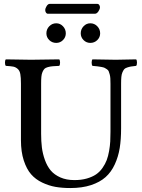

<svg xmlns="http://www.w3.org/2000/svg" viewBox="-20 -950 725 980"><path d="M189.9 -522.9V-267.1Q189.9 -229 193.8 -197.3Q197.8 -165.5 209.2 -133.5Q220.7 -101.6 239 -79.8Q257.3 -58.1 288.1 -44.4Q318.8 -30.8 359.9 -30.8Q395 -30.8 423.1 -38.8Q451.2 -46.9 470.2 -59.8Q489.3 -72.8 503.2 -92.8Q517.1 -112.8 524.7 -132.8Q532.2 -152.8 536.9 -179.4Q541.5 -206.1 542.7 -227.8Q543.9 -249.5 543.9 -276.9V-522.9Q543.9 -538.6 543.2 -550Q542.5 -561.5 539.8 -570.8Q537.1 -580.1 534.9 -585.9Q532.7 -591.8 525.9 -596.4Q519 -601.1 514.4 -603.5Q509.8 -606 498 -608.2Q486.3 -610.4 478 -611.3Q469.7 -612.3 452.1 -613.8Q447.8 -618.2 447.8 -630.4Q447.8 -642.6 452.1 -647Q543.9 -645 570.8 -645Q598.6 -645 674.8 -647Q679.2 -642.6 679.2 -630.4Q679.2 -618.2 674.8 -613.8Q656.7 -611.8 647.9 -610.4Q639.2 -608.9 628.4 -605.2Q617.7 -601.6 613.5 -596.2Q609.4 -590.8 605 -581.1Q600.6 -571.3 599.4 -557.4Q598.1 -543.5 598.1 -522.9V-294.9Q598.1 -238.8 591.1 -194.6Q584 -150.4 565.9 -111.1Q547.9 -71.8 518.8 -45.9Q489.7 -20 444.3 -5.1Q398.9 9.8 338.9 9.8Q297.4 9.8 263.4 3.9Q229.5 -2 195.6 -18.1Q161.6 -34.2 138.7 -60.5Q115.7 -86.9 101.3 -131.1Q86.9 -175.3 86.9 -233.9V-522.9Q86.9 -554.7 83.7 -572Q80.6 -589.4 70.3 -598.4Q60.1 -607.4 47.9 -609.9Q35.6 -612.3 9.8 -613.8Q5.4 -618.2 5.4 -630.4Q5.4 -642.6 9.8 -647Q95.7 -645 138.2 -645Q186.5 -645 282.2 -647Q286.6 -642.6 286.6 -630.4Q286.6 -618.2 282.2 -613.8Q260.3 -612.8 248.3 -611.8Q236.3 -610.8 224.1 -607.4Q211.9 -604 206.8 -598.6Q201.7 -593.3 197 -582.8Q192.4 -572.3 191.2 -558.3Q189.9 -544.4 189.9 -522.9ZM216.8 -779.8Q216.8 -800.8 231.4 -815.9Q246.1 -831.1 267.1 -831.1Q287.1 -831.1 301.5 -815.9Q315.9 -800.8 315.9 -779.8Q315.9 -759.8 301.5 -745.4Q287.1 -731 267.1 -731Q246.1 -731 231.4 -745.4Q216.8 -759.8 216.8 -779.8ZM392.1 -779.8Q392.1 -800.8 406.5 -815.9Q420.9 -831.1 440.9 -831.1Q461.9 -831.1 476.6 -815.9Q491.2 -800.8 491.2 -779.8Q491.2 -759.8 476.6 -745.4Q461.9 -731 440.9 -731Q420.9 -731 406.5 -745.4Q392.1 -759.8 392.1 -779.8ZM464.8 -879.9H224.1Q218.3 -879.9 214.6 -885.7Q210.9 -891.6 210.9 -897.9Q210.9 -907.7 218 -918.9Q225.1 -930.2 233.9 -930.2H476.1Q482.9 -930.2 486.6 -924.6Q490.2 -918.9 490.2 -913.1Q490.2 -903.3 482.2 -891.6Q474.1 -879.9 464.8 -879.9Z"/></svg>

Font: Common Serif Medium
Style: Regular
Weight: 500
Designer: Philipp H. Poll, Khaled Hosny
Foundry: Stefan Peev, Context Ltd.
Version: Version 1.026